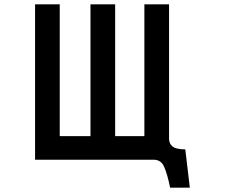

<svg xmlns="http://www.w3.org/2000/svg" viewBox="-20 -696 1040 887"><path d="M857 171H766Q753 108 738.5 75Q724 42 691 42H142V-676H256V-67H398V-676H512V-67H647V-676H761V-55Q761 -32 777.5 -19Q794 -6 836 -6Z"/></svg>

Font: NanumGothicCoding
Style: Bold
Weight: 700
Monospace: yes
Designer: Kwon Bruce; Nicolas Noh; Sung-woo Choi; Go-un Cha; Soo-hyun Park;
Foundry: NHN Corporation
Version: Version 2.000;PS 1;hotconv 1.0.49;makeotf.lib2.0.14853